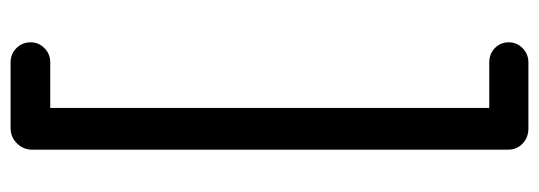

<svg xmlns="http://www.w3.org/2000/svg" viewBox="-348 -488 1019 363"><g transform="rotate(90 161.5 -306.5)"><path d="M222 183H98Q82 183 71 172Q60 161 60 145Q60 130 71 119Q82 108 98 108H217L184 141V-756L218 -722H98Q82 -722 71 -732.5Q60 -743 60 -759Q60 -774 71 -785Q82 -796 98 -796H223Q240 -796 251.5 -785Q263 -774 263 -757V142Q263 159 251 171Q239 183 222 183Z"/></g></svg>

Font: National Park
Style: Regular
Weight: 400
Designer: Andrea Herstowski, Ben Hoepner
Version: Version 1.009